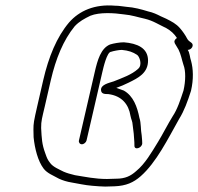

<svg xmlns="http://www.w3.org/2000/svg" viewBox="-20 -683 731 708"><path d="M632.4 -543C623.6 -537 621.1 -530.3 624.7 -523C629.6 -514.9 632.2 -510.6 638.4 -500C647.6 -481.5 649.9 -464.3 656.5 -444C665.3 -421.6 664.8 -384.4 656.6 -349C645.2 -314.6 634.2 -280.1 616.6 -254C601.1 -229.4 578.7 -185.5 562.9 -160C539.2 -121.4 514.8 -78.6 482 -52C461.9 -34.1 442.2 -24 407.5 -24C392.7 -23.3 381.6 -23 374.3 -23C330.6 -23 293.7 -31.1 256.5 -37L233.9 -43C227.1 -45 220.6 -47.3 214.5 -50C196.9 -59 176.5 -67 165.7 -81C155.7 -93.9 153.9 -97.7 146.5 -119C134.6 -151.1 133.8 -172.4 131.7 -211C131.2 -236.6 136 -251.1 145 -290L167.3 -387C185.9 -467.2 213.6 -534.8 255.3 -586C272.3 -604.3 291.3 -614.2 313.3 -625C347.5 -638.8 401.7 -635.1 436.4 -630C466.2 -627.5 488.2 -619.4 513.8 -614C530.3 -610 542.8 -604.7 556.1 -598L575.7 -588C581.6 -584.7 587.6 -581.7 593.7 -579C609.9 -569.8 622.3 -558.6 632.4 -543ZM672.2 -499C686.7 -499 696.7 -516.7 686.2 -525C679.7 -529.8 673.5 -533.5 669.9 -541C663.3 -553.7 653.7 -567.5 643.7 -579C629.3 -595.5 613.9 -603.3 592.8 -614L572.8 -623C558.9 -630.1 544.3 -637.1 526 -641C501 -648.6 475.7 -655.8 444.9 -658C430.2 -659.2 420.7 -662 403.8 -662C329.1 -668.4 272.6 -643.5 234.5 -600C189.2 -546.4 159.2 -473.2 139.3 -387L117 -290C111.3 -265.3 107.4 -247.3 105.5 -236C101.8 -214.3 103.9 -195.5 103.9 -177C108.1 -135.2 119.8 -88.7 141.1 -61C154.4 -43.7 176.4 -35.9 197.5 -24C211.2 -17.7 227.3 -12.7 244.3 -10C268.5 -6.1 292.4 -0.1 319.5 2L345.1 4C352.9 4.7 360.5 5 367.8 5C375.2 5 386.6 4.7 402.1 4C445.4 2.3 472.3 -10.1 498.6 -33C556.4 -83.7 599.4 -171.4 640.3 -244C659.1 -273.8 671.9 -309.4 684.3 -348C694.4 -391.7 692.4 -429.4 684.7 -458C680 -470.1 679.9 -489 672.2 -499ZM299.1 -165 357.3 -417C361.3 -434.3 374.7 -492 389.6 -492C396.9 -494.7 418.3 -499 429.2 -499C454.1 -496.7 470 -490.9 485 -481C494.1 -475.9 506.6 -443.2 489 -429C466.3 -407.7 429 -394.9 399.4 -383C382.2 -377.2 351.3 -371.2 352.5 -351C353.4 -337 364.3 -336 379.6 -336C428.8 -329.7 454.6 -298.3 461.1 -256C464.1 -240.6 468.5 -236.3 469.2 -222C472.4 -199.8 474.5 -180.5 475.5 -158L475.7 -146C475.1 -127.9 503.4 -136.8 504.5 -154L504.1 -165C503.3 -173 502.7 -179.3 502.5 -184C498.5 -203.9 500.6 -229.4 494.2 -248C486 -289.5 471.6 -329.2 436.6 -349L408.9 -359C424.9 -364.5 438.6 -370.5 454.9 -378.5C489.1 -395.3 526.8 -413.7 525.9 -461C525.1 -505.7 486.9 -523.1 436.7 -527C421.2 -527 398.9 -523.1 385.8 -519C351.9 -505.1 339.5 -461.5 329.3 -417L271.1 -165C269.4 -157.9 274.4 -151 281.9 -151C289.3 -151 297.4 -157.9 299.1 -165Z"/></svg>

Font: HoneyBee
Style: XLitIt
Weight: 200
Foundry: Cannot Into Space Fonts
Version: Version 0.89